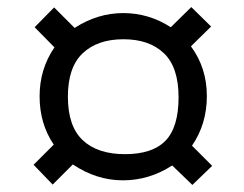

<svg xmlns="http://www.w3.org/2000/svg" viewBox="-20 -623 689 543"><path d="M191 -544Q256 -586 328.5 -586Q401 -586 463 -546L521 -603L577 -548L520 -492Q565 -431 565 -351.5Q565 -272 523 -211L580 -154L524 -100L467 -155Q402 -113 327.5 -113Q253 -113 186 -158L129 -101L75 -157L132 -214Q92 -273 92 -350.5Q92 -428 134 -489L78 -546L133 -602ZM443.5 -472.5Q402 -512 329 -512Q256 -512 214 -472.5Q172 -433 172 -349.5Q172 -266 214 -226.5Q256 -187 333.5 -187Q411 -187 448 -225Q485 -263 485 -348Q485 -433 443.5 -472.5Z"/></svg>

Font: Ruda
Style: Regular
Weight: 400
Designer: Mariela Monsalve, Angelina Sanchez
Foundry: Mariela Monsalve, Angelina Sanchez
Version: Version 1.002